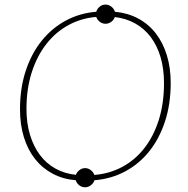

<svg xmlns="http://www.w3.org/2000/svg" viewBox="-20 -760 797 816"><path d="M381 -16.5Q445 -21.5 499.2 -50.5Q553.5 -79.5 593 -129.8Q632.5 -180 654.8 -250Q677 -320 677 -407Q677 -467.5 662.5 -516.8Q648 -566 620.8 -602.2Q593.5 -638.5 554.8 -660.2Q516 -682 468 -687.5Q464 -675.5 452.8 -667.2Q441.5 -659 428.5 -659Q415 -659 404 -667.5Q393 -676 389 -688Q326 -683 271.8 -653.8Q217.5 -624.5 177.8 -574Q138 -523.5 115.2 -453.5Q92.5 -383.5 92.5 -297Q92.5 -236.5 107.5 -187Q122.5 -137.5 149.8 -101.2Q177 -65 215.8 -43.5Q254.5 -22 302.5 -17Q307 -29 317.8 -37.2Q328.5 -45.5 341.5 -45.5Q354.5 -45.5 365.5 -37.2Q376.5 -29 381 -16.5ZM705.5 -407.5Q705.5 -317.5 681.2 -243.8Q657 -170 613.8 -116.2Q570.5 -62.5 511 -31Q451.5 0.5 381.5 6Q377.5 18.5 366.2 27.2Q355 36 341.5 36Q327.5 36 316.5 27.2Q305.5 18.5 302 6Q247.5 1.5 203.5 -22Q159.5 -45.5 128.8 -84.5Q98 -123.5 81.5 -177Q65 -230.5 65 -295.5Q65 -385.5 89.5 -459.5Q114 -533.5 157.5 -587.2Q201 -641 260.2 -672.8Q319.5 -704.5 389 -710Q393 -723 403.8 -731.8Q414.5 -740.5 428.5 -740.5Q442 -740.5 453.2 -731.8Q464.5 -723 468.5 -710Q523 -705 567 -681.5Q611 -658 641.8 -618.5Q672.5 -579 689 -525.5Q705.5 -472 705.5 -407.5Z"/></svg>

Font: Lato ExtraLight
Style: Italic
Weight: 275
Italic angle: -7°
Designer: Lukasz Dziedzic with Adam Twardoch and Botio Nikoltchev
Foundry: tyPoland Lukasz Dziedzic
Version: Version 2.015; 2015-08-06; http://www.latofonts.com/